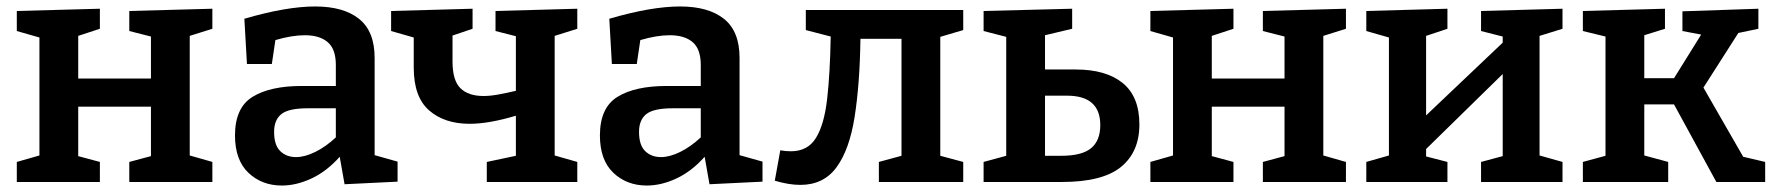

<svg xmlns="http://www.w3.org/2000/svg" viewBox="-20 -563 5489 594"><path d="M32 0V-62L102 -82V-447L32 -467V-529L289 -536V-474L222 -452V-320H447V-450L380 -467V-529L637 -536V-474L567 -452V-82L637 -62V0H380V-62L447 -80V-233H222V-80L289 -62V0Z M1046 7 1031 -78Q991 -33 944 -11Q897 11 852 11Q790 11 748.5 -28.5Q707 -68 707 -144Q707 -230 761.5 -263.5Q816 -297 913 -297H1019V-362Q1019 -411 994 -432.5Q969 -454 923 -454Q883 -454 832 -439L821 -365H744L736 -505Q866 -543 955 -543Q1043 -543 1091 -504.5Q1139 -466 1139 -384V-83L1210 -63V-1ZM828 -155Q828 -114 847 -95.5Q866 -77 896 -77Q923 -77 955.5 -93Q988 -109 1019 -138V-228H932Q873 -228 850.5 -210Q828 -192 828 -155Z M1766 -62V0H1486V-62L1576 -81V-205Q1536 -193 1500 -186.5Q1464 -180 1433 -180Q1355 -180 1307.5 -221.5Q1260 -263 1260 -354V-447L1190 -467V-529L1442 -536V-474L1380 -453V-373Q1380 -314 1404.5 -290Q1429 -266 1476 -266Q1496 -266 1521 -270.5Q1546 -275 1576 -282V-451L1513 -467V-529L1766 -536V-474L1696 -452V-82Z M2175 7 2160 -78Q2120 -33 2073 -11Q2026 11 1981 11Q1919 11 1877.5 -28.5Q1836 -68 1836 -144Q1836 -230 1890.5 -263.5Q1945 -297 2042 -297H2148V-362Q2148 -411 2123 -432.5Q2098 -454 2052 -454Q2012 -454 1961 -439L1950 -365H1873L1865 -505Q1995 -543 2084 -543Q2172 -543 2220 -504.5Q2268 -466 2268 -384V-83L2339 -63V-1ZM1957 -155Q1957 -114 1976 -95.5Q1995 -77 2025 -77Q2052 -77 2084.5 -93Q2117 -109 2148 -138V-228H2061Q2002 -228 1979.5 -210Q1957 -192 1957 -155Z M2456 9Q2420 9 2377 -4L2394 -98Q2411 -95 2427 -95Q2479 -95 2504.5 -136.5Q2530 -178 2539 -257Q2548 -336 2550 -450L2473 -470V-532H2960V-470L2889 -449V-81L2960 -62V0H2699V-62L2769 -81V-443H2642Q2640 -303 2624 -201.5Q2608 -100 2568 -45.5Q2528 9 2456 9Z M3023 0V-62L3093 -81V-449L3023 -467V-529L3297 -536V-474L3213 -454V-348H3308Q3402 -348 3453.5 -306Q3505 -264 3505 -178Q3505 -93 3448 -46.5Q3391 0 3265 0ZM3281 -267H3213V-81H3263Q3327 -81 3355.5 -104.5Q3384 -128 3384 -176Q3384 -267 3281 -267Z M3539 0V-62L3609 -82V-447L3539 -467V-529L3796 -536V-474L3729 -452V-320H3954V-450L3887 -467V-529L4144 -536V-474L4074 -452V-82L4144 -62V0H3887V-62L3954 -80V-233H3729V-80L3796 -62V0Z M4207 0V-62L4277 -82V-447L4207 -467V-529L4458 -536V-474L4392 -452V-206L4629 -431V-450L4562 -467V-529L4814 -536V-474L4743 -452V-82L4814 -62V0H4562V-62L4629 -80V-334L4392 -102V-79L4458 -62V0Z M4877 0V-62L4947 -81V-450L4877 -467V-529L5131 -536V-474L5067 -454V-321H5159L5243 -456L5185 -467V-528L5420 -536V-474L5358 -461L5250 -292L5373 -78L5441 -62V0H5290L5159 -240H5067V-82L5141 -62V0Z"/></svg>

Font: Bitter SemiBold
Style: Regular
Weight: 600
Designer: Sol Matas, and Bitter project Authors
Foundry: Sol Matas
Version: Version 2.001